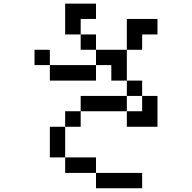

<svg xmlns="http://www.w3.org/2000/svg" viewBox="-20 -879 1040 1040"><path d="M333 -692.4V-859.4H500V-776.4H417V-692.4H500V-609.4H417V-692.4ZM250 -26.4V-192.4H333V-276.4H417V-359.4H667V-276.4H417V-192.4H333V-26.4H500V57.6H750V140.6H500V57.6H333V-26.4ZM167 -526.4V-609.4H250V-526.4ZM667 -359.4V-442.4H583V-526.4H500V-442.4H250V-526.4H500V-609.4H667V-442.4H750V-359.4ZM667 -276.4H750V-359.4H833V-192.4H667ZM667 -609.4V-776.4H833V-692.4H750V-609.4Z"/></svg>

Font: KH Dot kagurazaka 12
Style: Regular
Weight: 400
Designer: Original version for X68000 by Keitarou Hiraki (http://hp.vector.co.jp/authors/VA000874/) / TrueType conversion by Homem
Version: Version 1.00.20150527